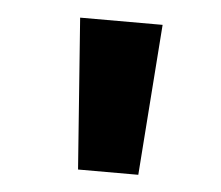

<svg xmlns="http://www.w3.org/2000/svg" viewBox="-32 -764 376 327"><g transform="rotate(5 155.5 -600.0)"><path d="M112 -471H215L234 -729H93Z"/></g></svg>

Font: Noto Sans Devanagari ExtraCondensed
Style: Bold
Weight: 700
Width: 2
Designer: Jelle Bosma - Monotype Design Team
Foundry: Monotype Imaging Inc.
Version: Version 2.004